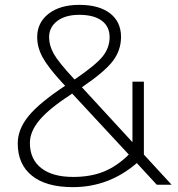

<svg xmlns="http://www.w3.org/2000/svg" viewBox="-20 -760 734 790"><path d="M277 -375Q183 -314 143 -266.5Q103 -219 103 -172Q103 -105 149.5 -68.5Q196 -32 281 -32Q352 -32 406 -53.5Q460 -75 510 -124ZM317 -401 525 -175V-424H572V-124L686 0H625L543 -89Q428 10 280 10Q170 10 111.5 -37Q53 -84 53 -170Q53 -228 97.5 -282.5Q142 -337 248 -407L234 -422Q178 -483 155.5 -524Q133 -565 133 -607Q133 -667 180 -703.5Q227 -740 306 -740Q388 -740 433 -705Q478 -670 478 -608Q478 -553 444 -508.5Q410 -464 317 -401ZM287 -433Q375 -493 403 -528.5Q431 -564 431 -607Q431 -651 398.5 -675Q366 -699 306 -699Q249 -699 215.5 -673.5Q182 -648 182 -607Q182 -573 201 -539Q220 -505 283 -437Z"/></svg>

Font: Mplus 1p Light
Style: Regular
Weight: 300
Version: Version 1.061